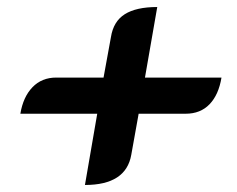

<svg xmlns="http://www.w3.org/2000/svg" viewBox="-20 -565 675 547"><path d="M257 -241H38Q46 -289 72.5 -316.5Q99 -344 140 -344H275L296 -459Q303 -504 335.5 -524.5Q368 -545 428 -545L393 -344H611Q603 -295 577 -268Q551 -241 509 -241H375L354 -124Q339 -38 222 -38Z"/></svg>

Font: K2D SemiBold
Style: Italic
Weight: 600
Italic angle: -10°
Designer: Katatrad Aksorn Co.,Ltd.
Foundry: Cadson Demak Co.,Ltd.
Version: Version 1.000; ttfautohint (v1.6)